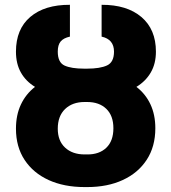

<svg xmlns="http://www.w3.org/2000/svg" viewBox="-20 -757 702 787"><path d="M324.7 -475.6H336.9Q390.1 -475.6 418.7 -488.8Q447.3 -502 447.3 -545.4Q447.3 -595.7 396.5 -606.9V-737.3Q500 -737.8 559.6 -687.3Q619.1 -636.7 619.1 -545.4Q619.1 -496.1 598.1 -460Q577.1 -423.8 539.1 -400.9Q576.7 -372.1 596.7 -329.3Q616.7 -286.6 616.7 -231.4Q616.7 -156.2 581.5 -102.3Q546.4 -48.3 483.6 -19.3Q420.9 9.8 337.4 9.8H326.7Q242.7 9.8 179.4 -19Q116.2 -47.9 80.8 -101.6Q45.4 -155.3 45.4 -229.5Q45.4 -285.6 65.7 -328.6Q85.9 -371.6 123.5 -400.9Q85.9 -423.8 65.7 -459.7Q45.4 -495.6 45.4 -545.4Q45.4 -637.7 104.2 -687.7Q163.1 -737.8 266.6 -737.3V-606.9Q240.2 -601.1 228.5 -586.9Q216.8 -572.8 216.8 -545.4Q216.8 -501 244.6 -488.3Q272.5 -475.6 324.7 -475.6ZM337.4 -338.9H326.7Q276.9 -338.9 246.8 -310.1Q216.8 -281.2 216.8 -229.5Q216.8 -179.7 246.8 -151.9Q276.9 -124 326.7 -124H337.4Q386.7 -123.5 415.8 -151.4Q444.8 -179.2 444.8 -231.4Q444.8 -282.7 415.8 -310.8Q386.7 -338.9 337.4 -338.9Z"/></svg>

Font: Inter Display ExtraBold
Style: Regular
Weight: 800
Designer: Rasmus Andersson
Foundry: rsms
Version: Version 4.000;git-a52131595